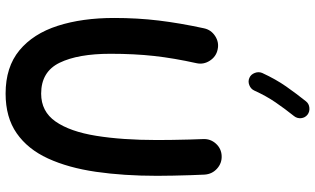

<svg xmlns="http://www.w3.org/2000/svg" viewBox="-244 -846 1146 699"><g transform="rotate(90 329.5 -496.0)"><path d="M159.7 -714.8Q185.5 -709.5 200.4 -686.5Q215.3 -663.6 209.5 -637.7Q191.4 -556.2 183.3 -483.9Q175.3 -411.6 175.3 -324.7Q175.3 -206.5 208 -139.4Q240.7 -72.3 320.3 -72.3Q385.3 -72.3 421.9 -124.8Q458.5 -177.2 473.9 -272.5Q489.3 -367.7 489.3 -494.6Q489.3 -519 488.8 -550.8Q488.3 -582.5 487.5 -612.8Q486.8 -643.1 485.8 -661.6Q484.4 -688.5 502.4 -708.5Q520.5 -728.5 547.4 -729.5Q573.7 -730.5 593.5 -712.6Q613.3 -694.8 615.2 -667.5Q616.2 -648.4 617.2 -617.4Q618.2 -586.4 618.9 -553.5Q619.6 -520.5 619.6 -494.6Q619.6 -373 605 -272Q590.3 -170.9 556.4 -97.2Q522.5 -23.4 464.6 16.8Q406.7 57.1 320.3 57.1Q223.6 57.1 162.8 6.8Q102.1 -43.5 73.5 -132.6Q44.9 -221.7 44.9 -337.9Q44.9 -422.9 54.2 -500Q63.5 -577.1 82.5 -665Q87.9 -690.9 110.8 -705.8Q133.8 -720.7 159.7 -714.8ZM397 -1042Q408.2 -1033.2 409.7 -1018.8Q411.1 -1004.4 402.3 -993.2Q375 -959 352.1 -925.5Q329.1 -892.1 309.1 -848.1Q303.2 -835.4 289.3 -830.1Q275.4 -824.7 262.7 -830.6Q250.5 -835.9 245.1 -849.9Q239.7 -863.8 245.1 -877Q268.1 -926.8 294.4 -964.4Q320.8 -1002 348.1 -1036.1Q356.9 -1047.4 371.6 -1048.8Q386.2 -1050.3 397 -1042Z"/></g></svg>

Font: Mikhak Bold
Style: Regular
Weight: 700
Designer: Amin Abedi
Version: Version 3.3